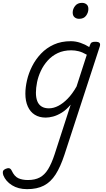

<svg xmlns="http://www.w3.org/2000/svg" viewBox="-126 -808 744 1347"><path d="M64 519Q2 519 -42 491.5Q-86 464 -103 421Q-108 405 -105.5 394.5Q-103 384 -85 376Q-71 370 -61 372.5Q-51 375 -44 389Q-25 430 3 442.5Q31 455 70 455Q119 455 153 437Q187 419 211.5 379Q236 339 257 275L370 -74Q339 -37 307 -17.5Q275 2 246.5 9.5Q218 17 195 17Q150 17 118 -3Q86 -23 69 -61Q52 -99 52 -151Q52 -195 63.5 -245Q75 -295 99.5 -343.5Q124 -392 162 -432Q200 -472 252 -495.5Q304 -519 371 -519Q405 -519 438.5 -507.5Q472 -496 500 -478L504 -489Q509 -505 517 -510Q525 -515 541 -515Q566 -515 572.5 -506.5Q579 -498 574 -482L326 278Q298 363 264 416Q230 469 182 494Q134 519 64 519ZM217 -48Q250 -48 283.5 -65.5Q317 -83 349.5 -116.5Q382 -150 411 -201L483 -424Q452 -442 426 -448.5Q400 -455 374 -455Q320 -455 279 -435.5Q238 -416 208.5 -383Q179 -350 160.5 -310.5Q142 -271 134 -231Q126 -191 126 -158Q126 -123 135.5 -98.5Q145 -74 165.5 -61Q186 -48 217 -48ZM429 -676Q410 -676 397 -687Q384 -698 384 -720Q384 -745 401 -766.5Q418 -788 449 -788Q468 -788 481 -777.5Q494 -767 494 -745Q494 -720 478 -698Q462 -676 429 -676Z"/></svg>

Font: Playwrite RO Light
Style: Regular
Weight: 300
Version: Version 1.002